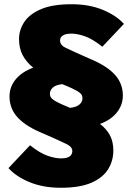

<svg xmlns="http://www.w3.org/2000/svg" viewBox="-20 -740 634 908"><path d="M268 148Q184 148 120 121.5Q56 95 20 55L122 -53Q170 -15 206 -3Q242 9 267 9Q296 9 309 0Q322 -9 322 -26Q322 -46 292 -60Q262 -74 227 -90L165 -117Q95 -148 60 -188.5Q25 -229 25 -284Q25 -329 54 -364.5Q83 -400 137 -420Q104 -447 87 -479.5Q70 -512 70 -555Q70 -598 94.5 -635.5Q119 -673 173.5 -696.5Q228 -720 318 -720Q402 -720 466 -693.5Q530 -667 566 -627L464 -519Q416 -557 380 -569Q344 -581 319 -581Q290 -581 277 -572Q264 -563 264 -549Q264 -527 288.5 -515Q313 -503 342 -490L421 -455Q491 -424 526 -383.5Q561 -343 561 -288Q561 -244 533 -208.5Q505 -173 453 -154Q484 -130 500 -100Q516 -70 516 -28Q516 20 491.5 60Q467 100 412.5 124Q358 148 268 148ZM267 -249 311 -230Q341 -233 355.5 -245.5Q370 -258 370 -276Q370 -291 357.5 -301Q345 -311 319 -323L275 -342Q245 -339 230.5 -326.5Q216 -314 216 -296Q216 -281 228.5 -271Q241 -261 267 -249Z"/></svg>

Font: Lexend Black
Style: Regular
Weight: 900
Designer: Bonnie Shaver-Troup, Thomas Jockin
Foundry: Lexend
Version: Version 1.007; ttfautohint (v1.8.3)